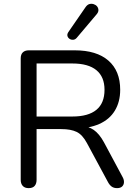

<svg xmlns="http://www.w3.org/2000/svg" viewBox="-20 -965 709 992"><path d="M128 7Q108 7 97.5 -4.5Q87 -16 87 -36V-663Q87 -684 98 -694.5Q109 -705 129 -705H366Q479 -705 540 -652Q601 -599 601 -501Q601 -439 573.5 -393.5Q546 -348 493 -324.5Q440 -301 366 -301L376 -314H396Q435 -314 464 -294Q493 -274 517 -230L613 -51Q621 -37 620.5 -23.5Q620 -10 611 -1.5Q602 7 585 7Q568 7 557 -1Q546 -9 538 -24L429 -226Q406 -269 376 -283.5Q346 -298 297 -298H169V-36Q169 -16 159 -4.5Q149 7 128 7ZM169 -363H354Q436 -363 478 -397.5Q520 -432 520 -501Q520 -568 478 -602.5Q436 -637 354 -637H169ZM376 -769Q368 -760 357.5 -759.5Q347 -759 339 -764.5Q331 -770 328.5 -779Q326 -788 333 -799L422 -928Q431 -941 442 -944Q453 -947 464 -943.5Q475 -940 481.5 -932Q488 -924 488.5 -913.5Q489 -903 480 -892Z"/></svg>

Font: Nunito ExtraLight
Style: Regular
Weight: 400
Version: Version 3.602